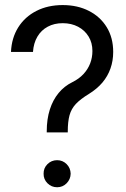

<svg xmlns="http://www.w3.org/2000/svg" viewBox="-20 -749 508 776"><path d="M168.9 -213.9V-217.8Q168.9 -267.6 181.4 -306.4Q193.8 -345.2 216.8 -373Q239.7 -400.9 272.5 -417Q299.3 -430.2 317.4 -449.7Q335.4 -469.2 344.5 -492.9Q353.5 -516.6 353.5 -543Q353.5 -576.2 338.1 -601.3Q322.8 -626.5 295.7 -640.9Q268.6 -655.3 233.4 -655.3Q199.2 -655.3 172.9 -641.1Q146.5 -627 131.1 -600.8Q115.7 -574.7 113.3 -539.1H24.4Q26.9 -595.7 53.7 -638.4Q80.6 -681.2 127 -704.8Q173.3 -728.5 233.4 -728.5Q293.5 -728.5 339.6 -704.8Q385.7 -681.2 411.6 -638.7Q437.5 -596.2 437.5 -539.1Q437.5 -503.4 426.5 -472.2Q415.5 -440.9 393.6 -415Q371.6 -389.2 338.9 -369.1Q305.2 -348.6 286.6 -328.9Q268.1 -309.1 261 -283.2Q253.9 -257.3 253.9 -217.8V-213.9ZM210.9 7.8Q188 7.8 171.9 -8.3Q155.8 -24.4 156.2 -46.9Q155.8 -69.8 171.9 -85.7Q188 -101.6 210.9 -101.6Q233.4 -101.6 249.3 -85.7Q265.1 -69.8 265.6 -46.9Q265.1 -24.4 249.3 -8.3Q233.4 7.8 210.9 7.8Z"/></svg>

Font: Inter Display V
Style: Regular
Weight: 400
Designer: Rasmus Andersson
Foundry: rsms
Version: Version 3.015;git-src